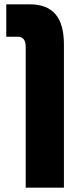

<svg xmlns="http://www.w3.org/2000/svg" viewBox="-20 -629 370 889"><path d="M99 240H276V-422C276 -545 228 -609 117 -609H9V-459H61C87 -459 99 -444 99 -411Z"/></svg>

Font: Noto Sans Hebrew Condensed Black
Style: Regular
Weight: 900
Width: 3
Designer: Monotype Design Team
Foundry: Monotype Imaging Inc.
Version: Version 2.004